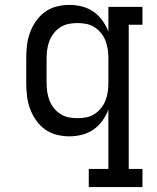

<svg xmlns="http://www.w3.org/2000/svg" viewBox="-20 -548 640 783"><path d="M342 215V141H422V-101Q413 -77 397.5 -55.5Q382 -34 361 -19.5Q340 -5 314.5 1.5Q289 8 263 8Q237 8 211 1.5Q185 -5 163.5 -20.5Q142 -36 126.5 -58.5Q111 -81 102 -106Q93 -131 90 -157.5Q87 -184 87 -210V-310Q87 -336 90 -362.5Q93 -389 102 -414Q111 -439 126.5 -461.5Q142 -484 163.5 -499.5Q185 -515 211 -521.5Q237 -528 263 -528Q289 -528 314.5 -521.5Q340 -515 361 -500.5Q382 -486 397.5 -464.5Q413 -443 422 -419V-520H561V-447H505V141H561V215ZM296 -66Q314 -66 332 -69.5Q350 -73 365.5 -83Q381 -93 392.5 -107.5Q404 -122 410.5 -139Q417 -156 419.5 -174Q422 -192 422 -210V-310Q422 -328 419.5 -346Q417 -364 410.5 -381Q404 -398 392.5 -412.5Q381 -427 365.5 -437Q350 -447 332 -450.5Q314 -454 296 -454Q278 -454 260 -450.5Q242 -447 226.5 -437Q211 -427 199.5 -412.5Q188 -398 181.5 -381Q175 -364 172.5 -346Q170 -328 170 -310V-210Q170 -192 172.5 -174Q175 -156 181.5 -139Q188 -122 199.5 -107.5Q211 -93 226.5 -83Q242 -73 260 -69.5Q278 -66 296 -66Z"/></svg>

Font: Iosevka Etoile
Style: Regular
Weight: 400
Designer: Belleve Invis
Foundry: Belleve Invis
Version: Version 33.2.4